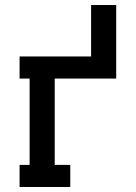

<svg xmlns="http://www.w3.org/2000/svg" viewBox="-20 -745 540 765"><path d="M58 0V-88H98V-432H58V-520H343V-725H443V-432H198V-88H260V0Z"/></svg>

Font: Iosevka Curly Slab Semibold
Style: Regular
Weight: 600
Monospace: yes
Designer: Belleve Invis
Foundry: Belleve Invis
Version: Version 22.1.2; ttfautohint (v1.8.4)